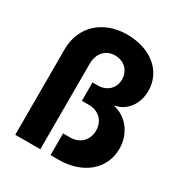

<svg xmlns="http://www.w3.org/2000/svg" viewBox="-172 -868 944 995"><g transform="rotate(30 300.0 -370.0)"><path d="M60 0H210V-512C210 -573 247 -615 303 -615C357 -615 396 -578 396 -525C396 -472 357 -435 303 -435H271V-325H314C371 -325 412 -286 412 -228C412 -170 371 -130 314 -130H271V0H319C463 0 564 -84 564 -207C564 -295 509 -368 429 -386V-388C497 -400 544 -462 544 -541C544 -659 445 -740 304 -740C159 -740 60 -647 60 -512Z"/></g></svg>

Font: JetBrains Mono ExtraBold
Style: Regular
Weight: 800
Monospace: yes
Designer: Philipp Nurullin, Konstantin Bulenkov
Foundry: JetBrains
Version: Version 2.305